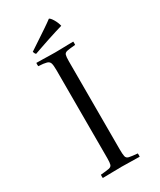

<svg xmlns="http://www.w3.org/2000/svg" viewBox="-218 -941 845 1014"><g transform="rotate(-30 205.0 -434.5)"><path d="M245 -623V-86Q245 -56 248 -42.5Q251 -29 266 -25.5Q281 -22 317 -19Q318 -9 317 1Q295 1 260 0Q225 -1 205 -1Q183 -1 149 0Q115 1 92 1Q91 -9 92 -19Q127 -22 142.5 -25Q158 -28 161.5 -39.5Q165 -51 165 -77V-614Q165 -644 161 -657Q157 -670 142 -674.5Q127 -679 92 -681Q91 -691 92 -701Q107 -701 128.5 -700.5Q150 -700 171 -699.5Q192 -699 206 -699Q220 -699 240.5 -699.5Q261 -700 282 -700.5Q303 -701 317 -701Q318 -691 317 -681Q282 -678 267 -675Q252 -672 248.5 -661Q245 -650 245 -623ZM304 -805Q290 -801 265.5 -793.5Q241 -786 212.5 -776.5Q184 -767 158 -758Q132 -749 115 -743Q108 -749 105 -761Q126 -775 157 -795.5Q188 -816 218.5 -836.5Q249 -857 266 -870Q274 -868 286.5 -847.5Q299 -827 304 -805Z"/></g></svg>

Font: Castoro Titling
Style: Regular
Weight: 400
Version: Version 2.04